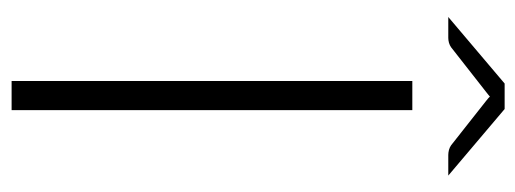

<svg xmlns="http://www.w3.org/2000/svg" viewBox="-306 -604 910 339"><g transform="rotate(90 149.5 -435.0)"><path d="M175 0H123.5V-707.5H175ZM290.5 -771H254Q250 -771 245.2 -772.2Q240.5 -773.5 237 -776L159 -837.5Q155 -840.5 153.5 -842Q152 -843.5 151 -844.5Q150 -843.5 148.2 -842Q146.5 -840.5 142.5 -837.5L64 -776Q60.5 -773.5 56 -772.2Q51.5 -771 47.5 -771H10.5L128 -870.5H173Z"/></g></svg>

Font: o
Style: Regular
Weight: 300
Designer: Lukasz Dziedzic
Foundry: Lukasz Dziedzic
Version: Version 1.104; Western+Polish opensource; ttfautohint (v1.8.